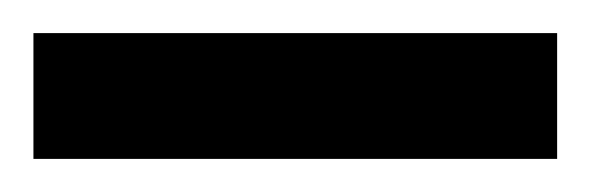

<svg xmlns="http://www.w3.org/2000/svg" viewBox="-24 -667 356 116"><path d="M-3.8 -647H312.6V-571H-3.8Z"/></svg>

Font: 寒蝉端黑体 Light
Style: Regular
Weight: 300
Designer: ChillDuanSans {Warren2060}; 
Source Han Sans {Ryoko NISHIZUKA 西塚涼子 (kana, bopomofo & ideographs); Paul D. Hunt (Latin, G
Foundry: ChillType&Adobe
Version: Version 1.300;Glyphs 3.3 (3306)